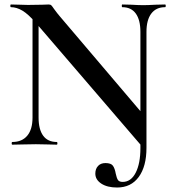

<svg xmlns="http://www.w3.org/2000/svg" viewBox="-20 -645 772 856"><path d="M29 -613Q26 -613 26 -619Q26 -625 29 -625L69 -624Q81 -623 105 -623L169 -624Q181 -625 197 -625Q205 -625 209 -621Q213 -617 221 -605Q238 -582 246 -573L625 -127L633 14L621 17L140 -543Q106 -582 80 -597.5Q54 -613 29 -613ZM405 129Q405 108 417 95Q429 82 450 82Q475 82 483.5 94Q492 106 496 129Q500 148 505.5 157Q511 166 527 166Q564 166 585 125Q606 84 606 15L633 14Q633 97 598.5 144Q564 191 502 191Q458 191 431.5 173.5Q405 156 405 129ZM35 -12Q78 -12 101.5 -40Q125 -68 125 -121V-602L152 -600V-121Q152 -68 172.5 -40Q193 -12 233 -12Q236 -12 236 -6Q236 0 233 0Q207 0 193 -1L140 -2L81 -1Q65 0 35 0Q32 0 32 -6Q32 -12 35 -12ZM525 -613Q523 -613 523 -619Q523 -625 525 -625L566 -624Q598 -622 619 -622Q638 -622 674 -624L716 -625Q719 -625 719 -619Q719 -613 716 -613Q676 -613 654.5 -584.5Q633 -556 633 -503V14L606 15V-503Q606 -556 585.5 -584.5Q565 -613 525 -613Z"/></svg>

Font: Cormorant SC SemiBold
Style: Regular
Weight: 600
Designer: Christian Thalmann (Catharsis Fonts)
Foundry: Catharsis Fonts
Version: Version 4.000